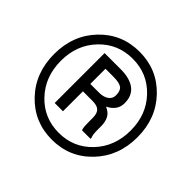

<svg xmlns="http://www.w3.org/2000/svg" viewBox="-172 -920 1129 1129"><g transform="rotate(45 393.0 -355.5)"><path d="M43.9 -356Q43.9 -512.7 143.6 -616.7Q243.2 -720.7 390.6 -720.7Q537.1 -720.7 637 -616.7Q736.8 -512.7 736.8 -356Q736.8 -198.7 637 -94.2Q537.1 10.3 390.6 10.3Q243.2 10.3 143.6 -94Q43.9 -198.2 43.9 -356ZM100.1 -356Q100.1 -223.1 183.6 -135Q267.1 -46.9 390.6 -46.9Q513.7 -46.9 597.2 -135Q680.7 -223.1 680.7 -356Q680.7 -487.8 597.2 -575.4Q513.7 -663.1 390.6 -663.1Q267.1 -663.1 183.6 -575.4Q100.1 -487.8 100.1 -356ZM318.8 -320.3V-154.3H250V-569.3H384.8Q460 -569.3 501 -538.1Q542 -506.8 542 -444.3Q542 -413.6 525.9 -390.9Q509.8 -368.2 478.5 -352.5Q511.2 -339.4 525.4 -314Q539.6 -288.6 539.6 -251.5V-224.1Q539.6 -203.6 541.3 -188Q543 -172.4 547.9 -162.1V-154.3H477.1Q472.2 -165 471.2 -184.3Q470.2 -203.6 470.2 -224.6V-251Q470.2 -287.6 453.9 -304Q437.5 -320.3 398.4 -320.3ZM318.8 -381.8H395Q428.7 -382.3 450.9 -397.7Q473.1 -413.1 473.1 -441.9Q473.1 -479 454.1 -493.4Q435.1 -507.8 384.8 -507.8H318.8Z"/></g></svg>

Font: Roboto Web
Style: Regular
Weight: 400
Designer: Google
Version: Version 1.200310; 2013